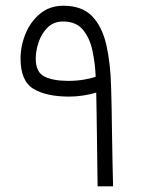

<svg xmlns="http://www.w3.org/2000/svg" viewBox="-20 -659 507 679"><path d="M224.6 -317.4Q143.6 -317.4 98.1 -345Q52.7 -372.6 52.7 -451.7Q52.7 -496.6 70.3 -539.6Q87.9 -582.5 121.8 -610.6Q155.8 -638.7 204.1 -638.7Q270 -638.7 305.7 -601.8Q341.3 -564.9 356.2 -499.5Q371.1 -434.1 373 -348.1Q374 -319.3 374.8 -275.9Q375.5 -232.4 376.2 -182.9Q377 -133.3 377.9 -85.4Q378.9 -37.6 379.9 0H325.2Q324.7 -37.1 324 -84Q323.2 -130.9 322.8 -178.5Q322.3 -226.1 321.5 -266.6Q320.8 -307.1 320.3 -331.5Q301.3 -325.7 275.9 -321.5Q250.5 -317.4 224.6 -317.4ZM221.2 -373Q250.5 -373 275.6 -377.2Q300.8 -381.3 318.4 -387.7Q316.4 -436.5 306.6 -481.2Q296.9 -525.9 272.7 -554.4Q248.5 -583 203.1 -583Q169.9 -583 148.4 -561.8Q127 -540.5 116.7 -510Q106.4 -479.5 106.4 -451.7Q106.4 -403.8 137 -388.4Q167.5 -373 221.2 -373Z"/></svg>

Font: Vazirmatn FD NL ExtraLight
Style: Regular
Weight: 200
Designer: Saber Rastikerdar
Foundry: Saber Rastikerdar
Version: Version 33.003